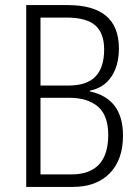

<svg xmlns="http://www.w3.org/2000/svg" viewBox="-20 -734 547 754"><path d="M246 -714Q447 -714 447 -544Q447 -477 417.5 -433Q388 -389 333 -378V-375Q463 -347 463 -202Q463 -106 410.5 -53Q358 0 266 0H83V-714ZM248 -398Q321 -398 355 -433.5Q389 -469 389 -540Q389 -603 354.5 -634Q320 -665 241 -665H139V-398ZM139 -350V-49H259Q405 -49 405 -204Q405 -281 364.5 -315.5Q324 -350 251 -350Z"/></svg>

Font: Noto Sans Telugu Condensed Light
Style: Regular
Weight: 300
Width: 3
Designer: Jelle Bosma - Monotype Design Team
Foundry: Monotype Imaging Inc.
Version: Version 2.005; ttfautohint (v1.8.4.7-5d5b)